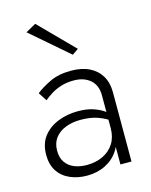

<svg xmlns="http://www.w3.org/2000/svg" viewBox="-111 -790 687 873"><g transform="rotate(-15 232.5 -354.0)"><path d="M87 -135Q87 -170 105 -194Q123 -218 154.5 -230.5Q186 -243 226 -243Q273 -243 307.5 -230.5Q342 -218 370 -197V-229Q362 -238 343.5 -251Q325 -264 295.5 -274Q266 -284 224 -284Q173 -284 129.5 -266.5Q86 -249 60 -215Q34 -181 34 -129Q34 -83 54.5 -52Q75 -21 111 -5.5Q147 10 190 10Q239 10 277.5 -9.5Q316 -29 338.5 -63.5Q361 -98 361 -142L349 -172Q349 -129 330 -99Q311 -69 277.5 -53Q244 -37 202 -37Q169 -37 143 -47.5Q117 -58 102 -79.5Q87 -101 87 -135ZM100 -369Q114 -381 134.5 -394Q155 -407 182 -415.5Q209 -424 242 -424Q290 -424 319.5 -398.5Q349 -373 349 -326V0H401V-326Q401 -371 382 -403Q363 -435 327.5 -452.5Q292 -470 242 -470Q183 -470 141.5 -450Q100 -430 74 -409ZM92 -691 269 -538 298 -558 140 -718Z"/></g></svg>

Font: Jost Light
Style: Regular
Weight: 300
Version: Version 3.710